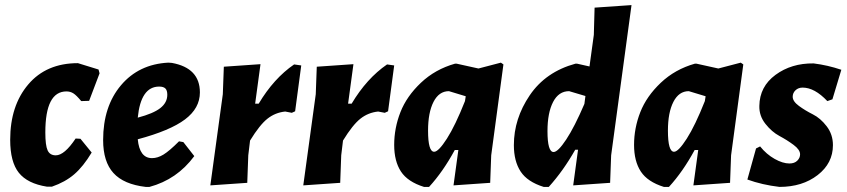

<svg xmlns="http://www.w3.org/2000/svg" viewBox="-20 -724 3327 754"><path d="M286 -476 367 -451 371 -436 330 -328 299 -327Q280 -350 268 -357.5Q256 -365 241 -365Q158 -365 158 -204Q158 -153 167 -133.5Q176 -114 199 -114Q233 -114 277 -180L296 -179L340 -125Q307 -70 271.5 -39.5Q236 -9 184 9H164Q88 -3 54 -45.5Q20 -88 20 -175Q20 -309 91 -392.5Q162 -476 286 -476Z M743 -111Q675 -19 567 10H552Q466 0 425.5 -44.5Q385 -89 385 -174Q385 -306 455 -389Q525 -472 641 -478L655 -477Q765 -457 765 -361Q765 -299 706.5 -255Q648 -211 521 -177Q528 -103 577 -103Q599 -103 622 -117Q645 -131 683 -169L700 -166ZM605 -384Q533 -384 521 -262Q582 -278 609.5 -299.5Q637 -321 637 -352Q637 -369 629.5 -376.5Q622 -384 605 -384Z M1003 -472 982 -317H996Q1055 -416 1135 -471L1163 -467L1139 -287L1126 -281L1100 -286Q1061 -282 1030.5 -258Q1000 -234 962 -172L955 -114L951 -6L806 4L855 -354L859 -462Z M1368 -472 1347 -317H1361Q1420 -416 1500 -471L1528 -467L1504 -287L1491 -281L1465 -286Q1426 -282 1395.5 -258Q1365 -234 1327 -172L1320 -114L1316 -6L1171 4L1220 -354L1224 -462Z M1767 -474H1773L1859 -455L1947 -478L1957 -471L1909 -114L1905 -6L1761 4L1780 -135H1766Q1720 -50 1665 10H1645Q1581 -10 1554.5 -50.5Q1528 -91 1528 -155Q1528 -221 1552.5 -283.5Q1577 -346 1633 -399Q1689 -452 1767 -474ZM1661 -211Q1661 -128 1685 -128Q1702 -128 1735 -179.5Q1768 -231 1806 -327L1809 -346L1743 -366Q1704 -366 1682.5 -324Q1661 -282 1661 -211Z M2246 -474 2295 -463 2312 -587 2315 -694 2460 -704 2380 -114 2376 -6 2231 4 2250 -136H2239Q2192 -53 2135 10H2115Q2051 -10 2024.5 -50.5Q1998 -91 1998 -154Q1998 -258 2060.5 -350Q2123 -442 2240 -474ZM2130 -209Q2130 -127 2154 -127Q2171 -127 2203.5 -176Q2236 -225 2275 -316L2279 -347L2215 -366Q2174 -366 2152 -323.5Q2130 -281 2130 -209Z M2709 -474H2715L2801 -455L2889 -478L2899 -471L2851 -114L2847 -6L2703 4L2722 -135H2708Q2662 -50 2607 10H2587Q2523 -10 2496.5 -50.5Q2470 -91 2470 -155Q2470 -221 2494.5 -283.5Q2519 -346 2575 -399Q2631 -452 2709 -474ZM2603 -211Q2603 -128 2627 -128Q2644 -128 2677 -179.5Q2710 -231 2748 -327L2751 -346L2685 -366Q2646 -366 2624.5 -324Q2603 -282 2603 -211Z M3175 -475Q3231 -468 3284 -450L3249 -334L3229 -327Q3179 -380 3132 -380Q3115 -380 3104 -369.5Q3093 -359 3093 -344Q3093 -326 3117.5 -308Q3142 -290 3172 -275Q3202 -260 3226.5 -228Q3251 -196 3251 -154Q3251 -83 3191 -36.5Q3131 10 3041 10Q2973 2 2915 -19L2949 -141L2965 -149Q2990 -118 3022 -100Q3054 -82 3080 -82Q3100 -82 3111 -93Q3122 -104 3122 -118Q3122 -136 3096.5 -155Q3071 -174 3041 -190Q3011 -206 2986 -237.5Q2961 -269 2962 -308Q2963 -384 3025.5 -430Q3088 -476 3175 -475Z"/></svg>

Font: Alegreya Sans ExtraBold
Style: Italic
Weight: 800
Italic angle: -7°
Designer: Juan Pablo del Peral
Foundry: Huerta Tipografica
Version: Version 2.007